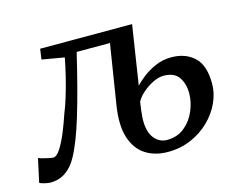

<svg xmlns="http://www.w3.org/2000/svg" viewBox="-112 -681 1028 819"><g transform="rotate(-15 402.0 -272.0)"><path d="M536.5 11.5Q479.5 11.5 438.2 -15Q397 -41.5 379.2 -96.5Q361.5 -151.5 375 -237.5L417 -501.5H270Q231 -337.5 199 -232.2Q167 -127 135.5 -70Q115.5 -33 86.2 -12.5Q57 8 18 8Q7.5 8 -10 3.5Q-27.5 -1 -29 -4L-6.5 -107.5Q-4.5 -105.5 8.8 -101.8Q22 -98 36.5 -95Q51 -92 57.5 -92Q72.5 -92 89.2 -118Q106 -144 122 -182.8Q138 -221.5 150.5 -259.5Q162.5 -288.5 174.8 -328.5Q187 -368.5 197.5 -411.5Q208 -454.5 215 -492L116.5 -509L123 -555H529L488.5 -293.5Q500.5 -307.5 525 -326.8Q549.5 -346 582.2 -360.5Q615 -375 653 -375Q715.5 -375 754.2 -339Q793 -303 793 -221.5Q793 -179 774 -137.8Q755 -96.5 720.5 -62.8Q686 -29 639 -8.8Q592 11.5 536.5 11.5ZM546 -39Q591.5 -39 623.2 -65Q655 -91 671.5 -130Q688 -169 688 -207.5Q688 -249.5 668 -278.5Q648 -307.5 601 -307.5Q580.5 -307.5 556 -296Q531.5 -284.5 509.8 -266Q488 -247.5 476.5 -226.5Q473.5 -207.5 471.2 -189Q469 -170.5 468 -153.5Q466.5 -96.5 489 -67.8Q511.5 -39 546 -39Z"/></g></svg>

Font: Merriweather
Style: Italic
Weight: 400
Italic angle: -7.8°
Designer: Eben Sorkin
Foundry: Eben Sorkin
Version: Version 2.100